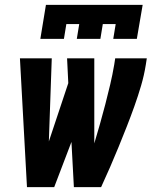

<svg xmlns="http://www.w3.org/2000/svg" viewBox="-20 -770 640 790"><path d="M91 0 62 -530H193L181 -188L261 -428L256 -530H368V-180Q380 -220 391.5 -260.5Q403 -301 413.5 -341.5Q424 -382 433.5 -422.5Q443 -463 450 -504L454 -530H584L580 -504Q573 -460 560.5 -417.5Q548 -375 533 -333Q518 -291 501.5 -249Q485 -207 468 -165.5Q451 -124 433 -82.5Q415 -41 396 0H284L274 -186L203 0ZM146 -610 169 -750H567L543 -610H446L456 -671H403L393 -610H296L306 -671H253L243 -610Z"/></svg>

Font: Iosevka Slab HvExObl
Style: Regular
Weight: 900
Width: 7
Italic angle: -9°
Monospace: yes
Designer: Belleve Invis
Foundry: Belleve Invis
Version: Version 11.1.1; ttfautohint (v1.8.3)